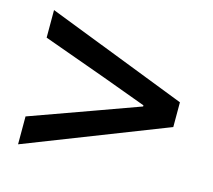

<svg xmlns="http://www.w3.org/2000/svg" viewBox="-76 -699 722 652"><g transform="rotate(15 285.0 -373.0)"><path d="M38 -137V-235L263 -316L415 -371V-375L263 -431L38 -512V-609L532 -417V-330Z"/></g></svg>

Font: Source Han Sans SC Medium
Style: Regular
Weight: 500
Designer: Ryoko NISHIZUKA 西塚涼子 (kana, bopomofo & ideographs); Paul D. Hunt (Latin, Greek & Cyrillic); Sandoll Communications 산돌커뮤니
Foundry: Adobe
Version: Version 2.004;hotconv 1.0.118;makeotfexe 2.5.65603